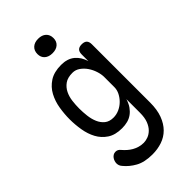

<svg xmlns="http://www.w3.org/2000/svg" viewBox="-300 -868 1200 1200"><g transform="rotate(-45 300.0 -268.5)"><path d="M420 -120Q411 -90 396.5 -69.5Q382 -49 363.5 -35.5Q345 -22 322 -16Q299 -10 273 -10Q213 -10 175.5 -35Q138 -60 117 -99Q96 -138 88 -186.5Q80 -235 80 -281Q80 -328 88 -377Q96 -426 118 -467Q140 -508 180 -534Q220 -560 283 -560Q338 -560 372 -532Q406 -504 420 -456V-515Q420 -538 431 -549Q442 -560 465 -560Q488 -560 499 -549Q510 -538 510 -515V0Q510 63 493 108.5Q476 154 446.5 183.5Q417 213 377 226.5Q337 240 292 240Q222 240 178 215.5Q134 191 106 156Q98 147 95 138Q92 129 92 120Q92 112 95 102Q98 92 104 83.5Q110 75 119 69.5Q128 64 139 64Q150 64 158 68.5Q166 73 173 82Q184 95 198 107.5Q212 120 228.5 129.5Q245 139 264 144.5Q283 150 304 150Q322 150 342.5 142.5Q363 135 380.5 117.5Q398 100 409 71.5Q420 43 420 0ZM282 -95Q309 -95 334 -106.5Q359 -118 378 -137Q397 -156 408.5 -179Q420 -202 420 -226V-316Q420 -340 411 -368Q402 -396 386 -419.5Q370 -443 347.5 -459Q325 -475 298 -475Q255 -475 230 -457Q205 -439 191.5 -411.5Q178 -384 174 -351Q170 -318 170 -287Q170 -255 174 -221Q178 -187 190 -159Q202 -131 224 -113Q246 -95 282 -95ZM297 -649Q264 -649 245 -666Q226 -683 226 -712Q226 -742 245 -759.5Q264 -777 297 -777Q330 -777 349 -759.5Q368 -742 368 -712Q368 -683 349 -666Q330 -649 297 -649Z"/></g></svg>

Font: Maple Mono Normal
Style: Regular
Weight: 400
Monospace: yes
Designer: subframe7536
Version: Version 7.000